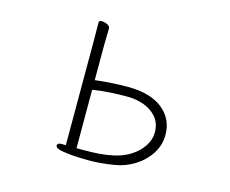

<svg xmlns="http://www.w3.org/2000/svg" viewBox="-101 -852 1201 1003"><g transform="rotate(15 500.0 -350.0)"><path d="M318 -604Q318 -624 317.5 -653.5Q317 -683 317 -700Q317 -710 333 -710Q347 -710 362.5 -702.5Q378 -695 378 -682Q378 -670 377 -642Q376 -614 376 -593V-403Q413 -408 463.5 -411Q514 -414 552 -414Q675 -414 741 -361Q807 -308 807 -222Q807 -167 777 -120Q747 -73 697.5 -42Q648 -11 590 -2Q550 5 516 7.5Q482 10 447 10Q437 10 427.5 9.5Q418 9 408 9Q349 7 310.5 0Q272 -7 272 -22Q272 -34 290 -36H318ZM421 -35Q457 -35 495 -37.5Q533 -40 575 -49Q626 -60 665.5 -86Q705 -112 727.5 -147Q750 -182 750 -219Q750 -269 723 -301Q696 -333 653.5 -348.5Q611 -364 564 -364Q517 -364 467 -361Q417 -358 376 -351V-35Z"/></g></svg>

Font: Moon Stars Kai HW Light
Style: Regular
Weight: 300
Designer: GuiWonder
Version: Version 1.101